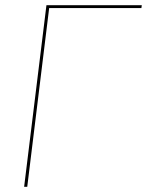

<svg xmlns="http://www.w3.org/2000/svg" viewBox="-20 -720 566 740"><path d="M525 -689H169.5L85 0H73L159 -700H526.5Z"/></svg>

Font: Lato Hairline
Style: Italic
Weight: 100
Italic angle: -7°
Designer: Lukasz Dziedzic
Foundry: tyPoland Lukasz Dziedzic
Version: Version 2.007; 2014-02-27